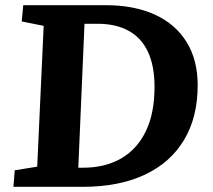

<svg xmlns="http://www.w3.org/2000/svg" viewBox="-20 -723 823 743"><path d="M32 0 37 -64 124 -78 149 -623 64 -640 70 -703H388Q499 -703 579 -666.5Q659 -630 702 -560.5Q745 -491 745 -393Q745 -269 692 -181Q639 -93 539.5 -46.5Q440 0 300 0ZM283 -74H301Q387 -74 449 -110Q511 -146 544.5 -215.5Q578 -285 578 -387Q578 -468 552.5 -522.5Q527 -577 477.5 -604Q428 -631 358 -631H307Z"/></svg>

Font: Literata 18pt
Style: Bold Italic
Weight: 700
Italic angle: -2°
Designer: Latin by Veronika Burian and Jose Scaglione. Greek by Irene Vlachou. Cyrillic by Vera Evstafieva
Foundry: TypeTogether
Version: Version 3.103;gftools[0.9.29]